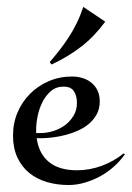

<svg xmlns="http://www.w3.org/2000/svg" viewBox="-20 -509 376 547"><path d="M335.9 -69.8Q323.2 -51.3 305.4 -35.2Q287.6 -19 266.4 -7.3Q245.1 4.4 221.9 11.2Q198.7 18.1 175.3 18.1Q142.1 18.1 113.3 9.5Q84.5 1 63 -16.6Q41.5 -34.2 29.3 -60.8Q17.1 -87.4 17.1 -123Q17.1 -158.2 30 -188.7Q43 -219.2 65.7 -241.9Q88.4 -264.6 119.1 -277.8Q149.9 -291 185.1 -291Q201.7 -291 216.1 -286.4Q230.5 -281.7 241.2 -272.7Q252 -263.7 258.1 -250.5Q264.2 -237.3 264.2 -220.2Q264.2 -199.7 255.9 -184.1Q247.6 -168.5 233.9 -156.7Q220.2 -145 202.9 -137.2Q185.5 -129.4 166.7 -124.5Q147.9 -119.6 129.6 -117.4Q111.3 -115.2 96.2 -115.2H84.5Q90.8 -70.8 119.6 -47.4Q148.4 -23.9 199.2 -23.9Q235.4 -23.9 269.8 -36.6Q304.2 -49.3 332 -71.8ZM83 -129.9H95.2Q112.8 -129.9 131.3 -135.5Q149.9 -141.1 164.8 -152.1Q179.7 -163.1 189.5 -179.2Q199.2 -195.3 199.2 -215.8Q199.2 -235.8 190.7 -249Q182.1 -262.2 161.1 -262.2Q139.6 -262.2 124.8 -249.3Q109.9 -236.3 100.6 -217.5Q91.3 -198.7 87.2 -178Q83 -157.2 83 -141.1ZM121.6 -332Q136.7 -349.6 150.4 -367.2Q164.1 -384.8 176.3 -403.6Q188.5 -422.4 198.7 -443.4Q209 -464.4 217.3 -489.3L279.8 -447.3Q249.5 -405.8 212.2 -376.7Q174.8 -347.7 127 -325.2Z"/></svg>

Font: Montez
Style: Regular
Weight: 400
Designer: Astigmatic (AOETI)
Foundry: Astigmatic (AOETI)
Version: Version 1.001